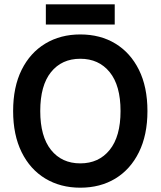

<svg xmlns="http://www.w3.org/2000/svg" viewBox="-20 -861 747 892"><path d="M353 11Q261 11 190.5 -31.5Q120 -74 80.5 -154Q41 -234 41 -345Q41 -457 80.5 -536.5Q120 -616 190.5 -658.5Q261 -701 353 -701Q446 -701 516 -658.5Q586 -616 625.5 -536.5Q665 -457 665 -345Q665 -234 625.5 -154Q586 -74 516 -31.5Q446 11 353 11ZM353 -102Q439 -102 489.5 -164.5Q540 -227 540 -345Q540 -464 489.5 -526Q439 -588 353 -588Q267 -588 217 -526Q167 -464 167 -345Q167 -227 217 -164.5Q267 -102 353 -102ZM193 -747V-841H513V-747Z"/></svg>

Font: Radio Canada Big Medium
Style: Regular
Weight: 500
Designer: Étienne Aubert Bonn
Foundry: Coppers and Brasses
Version: Version 1.001